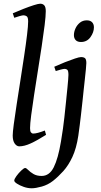

<svg xmlns="http://www.w3.org/2000/svg" viewBox="-20 -762 541 1026"><path d="M226.1 -41.5Q178.2 -11.2 144 4.4Q109.9 20 83 20Q69.3 20 58.6 5.1Q47.9 -9.8 47.9 -38.1Q47.9 -54.2 53.7 -98.6Q59.6 -143.1 69.1 -204.3Q78.6 -265.6 89.1 -333Q99.6 -400.4 109.1 -463.6Q118.7 -526.9 124.5 -575.7Q130.4 -624.5 130.4 -647.5Q130.4 -669.9 122.6 -675Q114.7 -680.2 105.5 -680.2Q99.6 -680.2 84 -675.8Q68.4 -671.4 56.2 -667L48.3 -690.9Q75.7 -703.1 106 -714.8Q136.2 -726.6 160.6 -734.4Q185.1 -742.2 194.8 -742.2Q208.5 -742.2 216.6 -733.4Q224.6 -724.6 224.6 -702.1Q224.6 -676.8 218.5 -627.4Q212.4 -578.1 202.9 -515.1Q193.4 -452.1 182.6 -385Q171.9 -317.9 162.4 -255.9Q152.8 -193.8 146.7 -146.5Q140.6 -99.1 140.6 -77.1Q140.6 -60.5 145.5 -54.4Q150.4 -48.3 157.7 -48.3Q178.2 -48.3 219.7 -64.5ZM481.9 -616.2Q481.9 -589.4 463.4 -563.5Q444.8 -537.6 412.6 -537.6Q394 -537.6 384.5 -547.6Q375 -557.6 375 -574.2Q375 -591.8 383.3 -610.1Q391.6 -628.4 407 -640.9Q422.4 -653.3 443.8 -653.3Q462.4 -653.3 472.2 -643.1Q481.9 -632.8 481.9 -616.2ZM441.4 -424.8Q441.4 -417 439 -392.1Q436.5 -367.2 433.1 -335.7Q429.7 -304.2 426.5 -275.4Q423.3 -246.6 421.9 -231Q418.5 -199.2 412.6 -147Q406.7 -94.7 398.4 -36.1Q388.2 31.2 366.9 76.7Q345.7 122.1 318.4 152.3Q291 182.6 263.2 204.6Q236.3 225.6 203.4 234.9Q170.4 244.1 149.4 244.1Q128.4 244.1 106.9 236.6Q85.4 229 70.8 219.5Q56.2 210 56.2 203.1Q56.2 194.8 67.9 178.7Q79.6 162.6 93.8 149.2Q107.9 135.7 114.3 135.7Q120.6 135.7 130.9 146.5Q141.1 157.2 158.7 167.7Q176.3 178.2 202.6 178.2Q243.7 178.2 267.1 132.1Q290.5 85.9 305.7 -5.4Q317.9 -77.6 324 -135Q330.1 -192.4 333 -220.2Q334 -231.9 336.2 -252.4Q338.4 -272.9 340.6 -295.4Q342.8 -317.9 344.2 -335.9Q345.7 -354 345.7 -361.3Q345.7 -383.8 339.8 -388.9Q334 -394 325.7 -394Q319.3 -394 304.4 -390.1Q289.6 -386.2 277.8 -382.3L270 -405.3Q297.9 -418 327.4 -429.7Q356.9 -441.4 380.4 -449.2Q403.8 -457 413.1 -457Q426.8 -457 434.1 -451.2Q441.4 -445.3 441.4 -424.8Z"/></svg>

Font: Gentium Book Plus
Style: Italic
Weight: 400
Italic angle: -8°
Designer: Victor Gaultney, Annie Olsen, Iska Routamaa, Becca Hirsbrunner
Foundry: SIL International
Version: Version 6.101